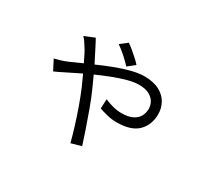

<svg xmlns="http://www.w3.org/2000/svg" viewBox="-137 -860 1274 1166"><g transform="rotate(30 500.0 -277.0)"><path d="M523 -497Q502 -520 472.5 -546.5Q443 -573 415 -592L464 -630Q478 -621 498 -604.5Q518 -588 538 -570Q558 -552 572 -536ZM117 -319Q138 -324 156 -329.5Q174 -335 185 -339Q206 -347 232.5 -359.5Q259 -372 290 -385Q277 -413 265 -436Q253 -459 243 -474Q236 -485 225.5 -501Q215 -517 204 -527L275 -556Q281 -545 287.5 -533Q294 -521 299 -511L350 -411Q401 -434 455 -454.5Q509 -475 559 -488Q609 -501 648 -501Q713 -501 754.5 -479Q796 -457 816 -421Q836 -385 836 -343Q836 -268 789 -221Q742 -174 640 -174Q606 -174 572 -182.5Q538 -191 516 -199L519 -265Q542 -255 574 -246Q606 -237 637 -237Q688 -237 717 -252.5Q746 -268 758 -292Q770 -316 770 -343Q770 -365 758.5 -387Q747 -409 720 -424.5Q693 -440 646 -440Q612 -440 568 -428Q524 -416 474.5 -397Q425 -378 376 -356L411 -279Q434 -228 456.5 -166.5Q479 -105 499 -46.5Q519 12 533 56L462 76Q450 29 432.5 -27.5Q415 -84 394.5 -142Q374 -200 352 -252L317 -329Q265 -304 222 -282Q179 -260 153 -249Z"/></g></svg>

Font: Source Han Sans SC Normal
Style: Regular
Weight: 350
Designer: Ryoko NISHIZUKA 西塚涼子 (kana, bopomofo & ideographs); Paul D. Hunt (Latin, Greek & Cyrillic); Sandoll Communications 산돌커뮤니
Foundry: Adobe
Version: Version 2.004;hotconv 1.0.118;makeotfexe 2.5.65603